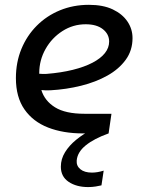

<svg xmlns="http://www.w3.org/2000/svg" viewBox="-20 -542 585 780"><path d="M338.6 218Q290.4 218 258.8 196.7Q227.2 175.4 227.2 135.2Q227.2 104 244.2 76.4Q261.2 48.8 289.7 25.6Q318.2 2.4 353 -15.7Q387.8 -33.8 423.4 -47L421.2 0Q362.4 21 328.5 48.4Q294.6 75.8 291.6 110Q289.8 131.8 306.5 145.5Q323.2 159.2 353.6 159.2Q364.6 159.2 376.4 157.2Q388.2 155.2 401.2 151.2L392.2 211Q384 213.2 369 215.6Q354 218 338.6 218ZM317 0Q236.6 0 175.3 -23.9Q114 -47.8 79.3 -97.7Q44.6 -147.6 44.6 -224.6Q44.6 -288.8 66.9 -343Q89.2 -397.2 129.3 -437.5Q169.4 -477.8 223.5 -500.1Q277.6 -522.4 341.2 -522.4Q399 -522.4 438.1 -503.8Q477.2 -485.2 497.8 -454.6Q518.4 -424 518.4 -387.2Q518.4 -337.2 490.7 -299.1Q463 -261 416.1 -234.8Q369.2 -208.6 309.4 -193.7Q249.6 -178.8 185 -175.2Q174.4 -174.6 165.4 -175Q156.4 -175.4 148 -176.2Q161.4 -132.4 203.5 -106.1Q245.6 -79.8 323.4 -79.8H432.8L421.2 0ZM139.4 -242.4Q146.2 -242 153.7 -241.6Q161.2 -241.2 169.2 -241.8Q228.6 -246.6 275.7 -258.3Q322.8 -270 355.9 -287.3Q389 -304.6 406.2 -326.3Q423.4 -348 423.4 -373.2Q423.4 -403.2 398.1 -423.3Q372.8 -443.4 328 -443.4Q276.6 -443.4 233.5 -415.7Q190.4 -388 165 -342.9Q139.6 -297.8 139.4 -245.6Q139.4 -244.6 139.4 -244.2Q139.4 -243.8 139.4 -242.4Z"/></svg>

Font: MuseoModerno Thin
Style: Italic
Weight: 100
Italic angle: -9°
Designer: Pablo Cosgaya, Héctor Gatti, Marcela Romero, and the Authors of The MuseoModerno Project.
Foundry: Omnibus-Type Team
Version: Version 1.003